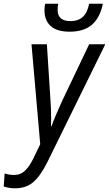

<svg xmlns="http://www.w3.org/2000/svg" viewBox="-114 -775 588 1036"><path d="M-94 231 -89 161Q-65 169 -37 169Q-4 169 20 147Q44 125 67 78L103 3L56 -536H139L157 -255Q162 -192 162 -132Q162 -105 161 -94H164Q173 -120 190.5 -161Q208 -202 223 -234L367 -536H454L143 97Q106 172 67 206.5Q28 241 -33 241Q-67 241 -94 231ZM126 -719Q126 -742 130 -755H200Q197 -739 197 -722Q197 -661 266 -661Q307 -661 332 -683Q357 -705 367 -755H441Q426 -680 382.5 -642Q339 -604 262 -604Q193 -604 159.5 -634.5Q126 -665 126 -719Z"/></svg>

Font: Noto Sans UI Narrow
Style: Italic
Weight: 400
Width: 4
Italic angle: -12°
Designer: Monotype Design Team
Foundry: Monotype Imaging Inc.
Version: Version 1.001